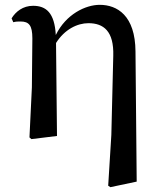

<svg xmlns="http://www.w3.org/2000/svg" viewBox="-20 -563 660 795"><path d="M428 206 437 212 546 189 541 -350C540 -499 465 -543 393 -543C334 -543 253 -504 211 -418C206 -510 171 -539 117 -539C75 -539 45 -515 28 -487L35 -471C46 -474 55 -474 65 -474C100 -474 114 -458 114 -404L112 -201L102 6L110 13L216 0L212 -385C247 -441 300 -467 346 -467C409 -467 452 -434 449 -332L441 -4Z"/></svg>

Font: Noto Serif CJK SC SemiBold
Style: Regular
Weight: 600
Designer: Ryoko NISHIZUKA 西塚涼子 (kana & ideographs); Frank Grießhammer (Latin, Greek & Cyrillic); Wenlong ZHANG 张文龙 (bopomofo); San
Foundry: Adobe
Version: Version 2.001;hotconv 1.1.0;makeotfexe 2.6.0